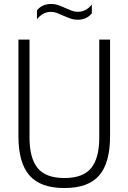

<svg xmlns="http://www.w3.org/2000/svg" viewBox="-20 -940 648 969"><path d="M305 9Q184 9 128.5 -54.8Q73 -118.5 73 -253.5V-740H129V-246Q129 -142 170 -91.8Q211 -41.5 305 -41.5Q399 -41.5 440 -91.8Q481 -142 481 -246V-740H535.5V-253.5Q535.5 -118.5 480.8 -54.8Q426 9 305 9ZM372 -840.5Q351.5 -840.5 333.2 -847.2Q315 -854 298 -861.5Q283 -868.5 268.2 -874.2Q253.5 -880 238 -880Q215.5 -880 198.8 -870.8Q182 -861.5 166.5 -843.5V-888Q193 -920 238 -920Q258.5 -920 276.8 -913.2Q295 -906.5 312 -898.5Q327 -892 341.8 -886.2Q356.5 -880.5 372 -880.5Q394.5 -880.5 411.2 -889.5Q428 -898.5 443.5 -917V-872.5Q417 -840.5 372 -840.5Z"/></svg>

Font: Encode Sans Condensed Light
Style: Regular
Weight: 300
Width: 3
Designer: Multiple Designers
Foundry: Impallari Type
Version: Version 3.000; ttfautohint (v1.8.3) -l 8 -r 50 -G 200 -x 14 